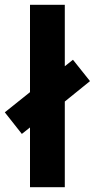

<svg xmlns="http://www.w3.org/2000/svg" viewBox="-46 -780 395 800"><path d="M79 0H224V-357L329 -442L258 -531L224 -504V-760H79V-396L-26 -312L45 -222L79 -249Z"/></svg>

Font: Noto Sans Myanmar ExtraCondensed ExtraBold
Style: Regular
Weight: 800
Width: 2
Designer: Monotype Design Team
Foundry: Monotype Imaging Inc.
Version: Version 2.107